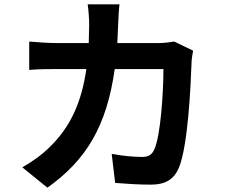

<svg xmlns="http://www.w3.org/2000/svg" viewBox="-20 -822 1040 887"><path d="M872 -588 785 -630C761 -626 735 -623 710 -623H522L526 -713C527 -737 529 -779 532 -802H385C389 -778 392 -732 392 -710L390 -623H247C209 -623 157 -626 115 -630V-499C158 -503 213 -503 247 -503H379C357 -351 307 -239 214 -147C174 -106 124 -72 83 -49L199 45C378 -82 473 -239 510 -503H735C735 -395 722 -195 693 -132C682 -108 668 -97 636 -97C597 -97 545 -102 496 -111L512 23C560 27 620 31 677 31C746 31 784 5 806 -46C849 -148 861 -427 865 -535C865 -546 869 -572 872 -588Z"/></svg>

Font: Noto Sans Mono CJK SC
Style: Bold
Weight: 700
Designer: Ryoko NISHIZUKA 西塚涼子 (kana, bopomofo & ideographs); Paul D. Hunt (Latin, Greek & Cyrillic); Sandoll Communications 산돌커뮤니
Foundry: Adobe
Version: Version 2.004;hotconv 1.0.118;makeotfexe 2.5.65603